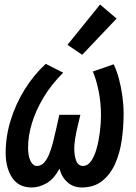

<svg xmlns="http://www.w3.org/2000/svg" viewBox="-20 -817 600 848"><path d="M120 11Q62 11 33.5 -32.5Q5 -76 5 -142Q5 -214 27 -285.5Q49 -357 88.5 -421Q128 -485 182 -535L259 -496Q206 -443 172 -386Q138 -329 121 -273Q104 -217 104 -165Q104 -127 115 -105.5Q126 -84 143 -84Q161 -84 174.5 -98.5Q188 -113 197.5 -137Q207 -161 214.5 -190Q222 -219 228 -247L242 -310H335L320 -247Q315 -225 311.5 -201.5Q308 -178 308 -162Q308 -128 317 -106Q326 -84 347 -84Q367 -84 382 -105Q397 -126 406.5 -160Q416 -194 421 -233Q426 -272 426 -307Q426 -364 415.5 -415.5Q405 -467 390 -501L482 -533Q495 -507 505 -470Q515 -433 520.5 -392.5Q526 -352 526 -314Q526 -255 517.5 -197Q509 -139 488 -92.5Q467 -46 431 -17.5Q395 11 341 11Q304 11 278 -12Q252 -35 243 -72Q217 -25 184.5 -7Q152 11 120 11ZM343 -575 278 -619 422 -797 495 -735Z"/></svg>

Font: Ubuntu Sans Mono Medium
Style: Italic
Weight: 500
Italic angle: -13.5°
Monospace: yes
Designer: Dalton Maag Ltd
Foundry: Dalton Maag Ltd
Version: Version 1.006